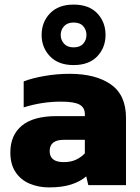

<svg xmlns="http://www.w3.org/2000/svg" viewBox="-20 -805 608 835"><path d="M300 -522Q234 -522 197.5 -560Q161 -598 161 -653Q161 -709 197.5 -747Q234 -785 300 -785Q367 -785 403 -747Q439 -709 439 -653Q439 -598 403 -560Q367 -522 300 -522ZM300 -599Q328 -599 342 -615Q356 -631 356 -653Q356 -675 342 -691Q328 -707 300 -707Q273 -707 258.5 -691Q244 -675 244 -653Q244 -631 258.5 -615Q273 -599 300 -599ZM193 10Q148 10 109.5 -6Q71 -22 48 -56Q25 -90 25 -142Q25 -217 75 -258.5Q125 -300 226 -300H349V-309Q349 -337 326 -350Q303 -363 245 -363Q163 -363 83 -338V-451Q119 -465 173 -474.5Q227 -484 283 -484Q396 -484 462 -438Q528 -392 528 -292V0H364L355 -38Q330 -16 290.5 -3Q251 10 193 10ZM257 -100Q289 -100 311.5 -111Q334 -122 349 -138V-197H258Q196 -197 196 -148Q196 -100 257 -100Z"/></svg>

Font: Kanit
Style: Bold
Weight: 700
Designer: Katatrad Team
Foundry: CadsonDemak
Version: Version 2.000; ttfautohint (v1.8.3)